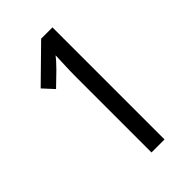

<svg xmlns="http://www.w3.org/2000/svg" viewBox="-218 -789 865 865"><g transform="rotate(-45 214.5 -357.0)"><path d="M294 0H211V-481Q211 -513 212.5 -547Q214 -581 215 -615Q209 -607 198.5 -595Q188 -583 171 -566L109 -506L62 -557L222 -714H294Z"/></g></svg>

Font: Noto Sans Hebrew ExtraCondensed
Style: Regular
Weight: 400
Width: 2
Designer: Monotype Design Team
Foundry: Monotype Imaging Inc.
Version: Version 2.004; ttfautohint (v1.8.4.7-5d5b)